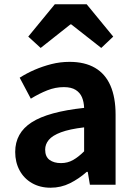

<svg xmlns="http://www.w3.org/2000/svg" viewBox="-20 -863 631 897"><path d="M216 14Q167 14 129.5 -7.5Q92 -29 71.5 -67Q51 -105 51 -153Q51 -242 128 -291.5Q205 -341 373 -359Q372 -387 363 -408.5Q354 -430 333.5 -443Q313 -456 278 -456Q239 -456 201 -441Q163 -426 124 -402L72 -500Q105 -521 142 -537Q179 -553 220 -563.5Q261 -574 305 -574Q376 -574 424 -546Q472 -518 496 -463Q520 -408 520 -327V0H400L390 -60H385Q349 -28 307 -7Q265 14 216 14ZM265 -101Q296 -101 321.5 -115.5Q347 -130 373 -156V-268Q305 -260 265 -245Q225 -230 208 -209.5Q191 -189 191 -164Q191 -131 211.5 -116Q232 -101 265 -101ZM112 -692 236 -843H385L509 -692L453 -639L313 -749H309L170 -639Z"/></svg>

Font: Noto Sans KR
Style: Bold
Weight: 700
Designer: Ryoko NISHIZUKA  (kana, bopomofo & ideographs); Paul D. Hunt (Latin, Greek & Cyrillic); Sandoll Communications , Soo-you
Foundry: Adobe
Version: Version 2.004-H2;hotconv 1.0.118;makeotfexe 2.5.65603